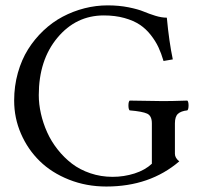

<svg xmlns="http://www.w3.org/2000/svg" viewBox="-20 -678 735 708"><path d="M377 -658.2Q418.5 -658.2 453.9 -651.1Q489.3 -644 509.5 -635.5Q529.8 -627 552.7 -619.9Q575.7 -612.8 595.2 -612.8Q603.5 -523.4 617.2 -459L583 -453.1Q574.7 -481.4 564.2 -503.9Q553.7 -526.4 535.9 -549.1Q518.1 -571.8 495.4 -586.9Q472.7 -602.1 438.7 -611.6Q404.8 -621.1 362.8 -621.1Q260.3 -621.1 191.7 -538.8Q123 -456.5 123 -327.1Q123 -293.9 130.9 -259Q138.7 -224.1 153.8 -190.4Q168.9 -156.7 192.4 -127Q215.8 -97.2 245.1 -74.7Q274.4 -52.2 313.2 -39.1Q352.1 -25.9 395 -25.9Q437 -25.9 476.1 -38.3Q515.1 -50.8 540 -74.2V-223.1Q540 -251 522.5 -259Q504.9 -267.1 458 -271Q453.6 -275.4 453.6 -289.1Q453.6 -302.7 458 -307.1Q551.8 -305.2 582 -305.2Q611.3 -305.2 670.9 -307.1Q675.3 -302.7 675.3 -289.1Q675.3 -275.4 670.9 -271Q647.5 -268.6 636.2 -258.3Q625 -248 625 -223.1V-110.8Q625 -95.7 641.1 -83Q532.7 9.8 372.1 9.8Q298.3 9.8 234.4 -15.6Q170.4 -41 126.5 -84Q82.5 -127 57.4 -184.8Q32.2 -242.7 32.2 -307.1Q32.2 -360.8 45.9 -409.4Q59.6 -458 83.5 -496.1Q107.4 -534.2 140.1 -565.2Q172.9 -596.2 211.2 -616.5Q249.5 -636.7 291.7 -647.5Q334 -658.2 377 -658.2Z"/></svg>

Font: Linux Libertine G
Style: Regular
Weight: 400
Designer: Philipp H. Poll
Foundry: Philipp H. Poll
Version: Version 4.7.5